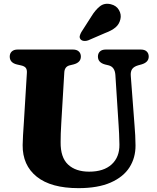

<svg xmlns="http://www.w3.org/2000/svg" viewBox="-20 -957 812 996"><path d="M595.5 -304 578.5 -568.5Q575.5 -610 543.5 -618L525 -622.5Q488 -632.5 488 -663.5Q488 -680 498.5 -690Q509 -700 528.5 -700H710.5Q730.5 -700 741 -690Q751.5 -680 751.5 -663.5Q751.5 -634 714.5 -623L696.5 -618Q674 -611.5 665.2 -598.2Q656.5 -585 658.5 -562.5L678 -305Q682.5 -255 683 -203Q683.5 -139 651.8 -89Q620 -39 554 -10Q488 19 387 19Q244.5 19 170.5 -40.5Q96.5 -100 97.5 -204.5Q97.5 -222.5 99.5 -255.5Q101.5 -288.5 104 -325L119.5 -579.5Q120.5 -596.5 113.5 -605.2Q106.5 -614 88 -618L68 -622.5Q30.5 -631.5 30.5 -663.5Q30.5 -680 41.2 -690Q52 -700 71.5 -700H358.5Q378 -700 388.8 -690Q399.5 -680 399.5 -663.5Q399.5 -633 362 -623L341.5 -618Q315 -611.5 313.5 -580.5L298 -320.5Q296 -289.5 295.2 -264.2Q294.5 -239 294.5 -220Q293.5 -140.5 333 -103.5Q372.5 -66.5 442.5 -66.5Q518 -66.5 559.2 -104.2Q600.5 -142 599.5 -207.5Q599 -242 597.8 -263.5Q596.5 -285 595.5 -304ZM453.5 -871Q474.5 -905.5 498.2 -924.2Q522 -943 555 -935Q584 -928 597.2 -904.8Q610.5 -881.5 604.5 -857Q598.5 -831 579.2 -814.8Q560 -798.5 525 -785.5L437 -747.5Q426.5 -743.5 415.2 -744.8Q404 -746 398 -753Q391.5 -761.5 393.8 -770.8Q396 -780 402 -790.5Z"/></svg>

Font: Fraunces 9pt Soft
Style: Bold
Weight: 700
Version: Version 1.000;[b76b70a41]